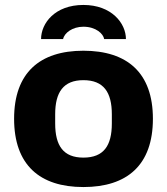

<svg xmlns="http://www.w3.org/2000/svg" viewBox="-20 -744 676 776"><path d="M317 -724C202 -724 146 -650 146 -586H235C240 -611 273 -636 317 -636C368 -636 398 -607 401 -586H489C489 -650 431 -724 317 -724ZM317 12C494 12 598 -77 598 -264C598 -450 494 -539 317 -539C141 -539 37 -450 37 -264C37 -77 141 12 317 12ZM317 -107C236 -107 203 -155 203 -245V-282C203 -371 236 -420 317 -420C399 -420 432 -371 432 -282V-245C432 -155 399 -107 317 -107Z"/></svg>

Font: Archivo ExtraBold
Style: Regular
Weight: 800
Designer: Hector Gatti
Foundry: Omnibus-Type
Version: Version 2.001